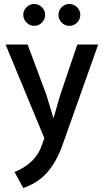

<svg xmlns="http://www.w3.org/2000/svg" viewBox="-20 -696 521 966"><path d="M8 -472H119L214 -217L248 -104H250L283 -218L369 -472H474L295 32Q265 117 218.5 170.5Q172 224 97 250L53 169Q103 150 140 114.5Q177 79 195 22L203 -1ZM97 -622Q97 -643 113.5 -659.5Q130 -676 152 -676Q175 -676 191 -659.5Q207 -643 207 -622Q207 -599 191 -582.5Q175 -566 152 -566Q130 -566 113.5 -582.5Q97 -599 97 -622ZM274 -622Q274 -643 290 -659.5Q306 -676 329 -676Q352 -676 368 -659.5Q384 -643 384 -622Q384 -599 368 -582.5Q352 -566 329 -566Q306 -566 290 -582.5Q274 -599 274 -622Z"/></svg>

Font: Ek Mukta Medium
Style: Regular
Weight: 500
Designer: Girish Dalvi and Yashodeep Gholap
Foundry: Ek Type
Version: Version 2.538;PS 1.002;hotconv 16.6.51;makeotf.lib2.5.65220;